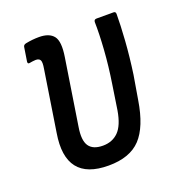

<svg xmlns="http://www.w3.org/2000/svg" viewBox="-99 -578 619 669"><g transform="rotate(-20 210.5 -244.0)"><path d="M193 8Q33 8 61 -161L96 -386Q100 -409 96 -417Q92 -425 79 -425Q74 -425 67.5 -424Q61 -423 55 -422Q48 -421 49 -430L57 -481Q58 -489 68 -491Q93 -496 117 -496Q155 -496 171 -475.5Q187 -455 178 -399L140 -155Q132 -107 146.5 -85.5Q161 -64 198 -64Q233 -64 255.5 -86.5Q278 -109 287 -162L301 -254Q311 -318 315 -376.5Q319 -435 318 -478Q318 -488 328 -488H391Q399 -488 399 -479Q399 -439 395 -381Q391 -323 382 -260L367 -171Q352 -77 312 -34.5Q272 8 193 8Z"/></g></svg>

Font: Sofia Sans Condensed Medium
Style: Italic
Weight: 500
Italic angle: -9°
Designer: Botio Nikoltchev, Ani Petrova
Foundry: lettersoup
Version: Version 4.101; ttfautohint (v1.8.4.7-5d5b)